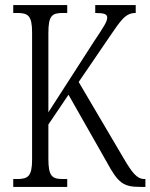

<svg xmlns="http://www.w3.org/2000/svg" viewBox="-20 -734 591 754"><path d="M32 0H244V-31H227C184 -31 170 -42 170 -111V-245L249 -362L399 -98C444 -15 464 0 531 0H551V-31H547C518 -31 499 -55 464 -115L289 -412L407 -585C456 -657 473 -683 513 -683V-714H354V-683C388 -683 401 -679 401 -665C401 -649 387 -628 349 -571L170 -293V-605C170 -672 184 -683 226 -683H244V-714H32V-683H49C90 -683 106 -672 106 -607V-107C106 -42 90 -31 48 -31H32Z"/></svg>

Font: Noto Serif Devanagari ExtraCondensed Light
Style: Regular
Weight: 300
Width: 2
Designer: Universal Thirst, Indian Type Foundry and the Monotype Design Team
Foundry: Monotype Imaging Inc.
Version: Version 2.004